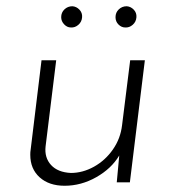

<svg xmlns="http://www.w3.org/2000/svg" viewBox="-20 -584 549 615"><path d="M444 -391 396 0H354L362 -86Q337 -44 288.5 -16.5Q240 11 187 11Q137 11 107 -16Q77 -43 77 -88Q77 -98 78 -103L113 -391H160L126 -115Q122 -79 143.5 -55.5Q165 -32 207 -30Q245 -30 281 -50Q317 -70 341.5 -105Q366 -140 371 -183L397 -391ZM176 -529Q176 -544 186.5 -554Q197 -564 212 -564Q225 -563 234.5 -553Q244 -543 243 -529Q242 -514 231 -504.5Q220 -495 207 -496Q195 -496 185.5 -506Q176 -516 176 -529ZM350 -529Q350 -544 360.5 -554Q371 -564 386 -564Q399 -563 408.5 -553Q418 -543 417 -529Q416 -514 405 -504.5Q394 -495 381 -496Q369 -496 359.5 -505.5Q350 -515 350 -529Z"/></svg>

Font: Josefin Sans Light
Style: Italic
Weight: 300
Italic angle: -7°
Designer: Santiago Orozco
Foundry: Typemade
Version: Version 2.000